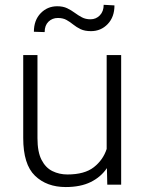

<svg xmlns="http://www.w3.org/2000/svg" viewBox="-20 -753 589 783"><path d="M417.5 0 416 -67.4Q391.6 -31.2 350.1 -10.7Q308.6 9.8 248 9.8Q170.4 9.8 122.6 -36.4Q74.7 -82.5 74.7 -190.4V-528.3H132.8V-189.5Q132.8 -133.3 149.4 -101.1Q166 -68.8 193.8 -55.2Q221.7 -41.5 254.9 -41.5Q324.7 -41.5 362.5 -71Q400.4 -100.6 415 -145.5V-528.3H474.1V0ZM402.8 -733.4 446.8 -731Q446.8 -683.6 419.2 -654.8Q391.6 -626 351.1 -626Q325.7 -626 308.8 -634Q292 -642.1 278.8 -652.8Q265.6 -663.6 251.2 -671.6Q236.8 -679.7 215.8 -679.7Q193.4 -679.7 177.7 -664.6Q162.1 -649.4 162.1 -622.1L118.2 -623.5Q118.2 -670.4 145.8 -699Q173.3 -727.5 213.4 -727.5Q236.8 -727.5 253.7 -719.5Q270.5 -711.4 284.7 -700.9Q298.8 -690.4 314 -682.4Q329.1 -674.3 349.1 -674.3Q371.6 -674.3 387.2 -690.4Q402.8 -706.5 402.8 -733.4Z"/></svg>

Font: Vazirmatn FD ExtraLight
Style: Regular
Weight: 200
Designer: Saber Rastikerdar
Foundry: Saber Rastikerdar
Version: Version 33.003